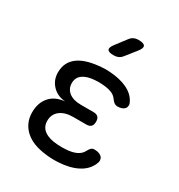

<svg xmlns="http://www.w3.org/2000/svg" viewBox="-185 -909 971 1041"><g transform="rotate(30 300.0 -388.5)"><path d="M504 -473Q511 -461 510.5 -450Q510 -439 504 -431.5Q498 -424 486.5 -419.5Q475 -415 459 -415Q454 -415 449 -416.5Q444 -418 439.5 -421Q435 -424 430 -429.5Q425 -435 419 -443Q408 -459 385 -467.5Q362 -476 330 -478Q318 -479 306.5 -479Q295 -479 283 -478Q236 -475 209 -456Q182 -437 182 -402Q182 -366 209 -345Q236 -324 284 -324H362Q382 -324 391.5 -314.5Q401 -305 401 -285Q401 -265 391.5 -255.5Q382 -246 362 -246H281Q229 -246 199 -222.5Q169 -199 169 -158Q169 -119 199 -98Q229 -77 281 -74Q294 -73 307.5 -73Q321 -73 334 -74Q372 -76 397.5 -88Q423 -100 434 -122Q438 -130 442 -135.5Q446 -141 450 -144.5Q454 -148 459 -149.5Q464 -151 470 -151Q486 -151 498 -146.5Q510 -142 516.5 -134.5Q523 -127 524 -116Q525 -105 519 -92Q500 -47 452 -22Q404 3 334 7Q321 8 307.5 8Q294 8 281 7Q233 4 195 -7.5Q157 -19 130.5 -40Q104 -61 89.5 -90.5Q75 -120 75 -157Q75 -217 108 -254.5Q141 -292 201 -297Q150 -301 119 -334Q88 -367 88 -414Q88 -449 101.5 -474.5Q115 -500 140.5 -517.5Q166 -535 202 -544.5Q238 -554 283 -557Q295 -558 306.5 -558Q318 -558 330 -557Q394 -553 439 -532Q484 -511 504 -473ZM355 -670Q345 -657 332 -651Q319 -645 303 -645Q271 -645 264.5 -657Q258 -669 278 -695L326 -758Q336 -772 349 -778.5Q362 -785 379 -785Q413 -785 419.5 -772Q426 -759 405 -733Z"/></g></svg>

Font: Maple Mono NF
Style: Regular
Weight: 400
Monospace: yes
Designer: subframe7536
Version: Version 7.000